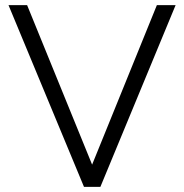

<svg xmlns="http://www.w3.org/2000/svg" viewBox="-20 -730 719 750"><path d="M85.9 -710 339.8 -86.9 592.8 -710H666L372.1 0H308.1L13.2 -710Z"/></svg>

Font: Rawline
Style: Regular
Weight: 400
Designer: Matt McInerney, Pablo Impallari, Rodrigo Fuenzalida
Foundry: Matt McInerney, Pablo Impallari, Rodrigo Fuenzalida
Version: Version 4.020;PS 004.020;hotconv 1.0.88;makeotf.lib2.5.64775